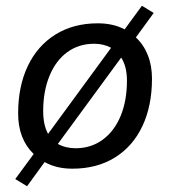

<svg xmlns="http://www.w3.org/2000/svg" viewBox="-20 -576 588 667"><path d="M508 -303Q508 -209 475 -138.5Q442 -68 379.5 -29Q317 10 231 10Q176 10 135 -13L74 71L33 46L97 -41Q43 -93 43 -182Q43 -276 76.5 -346.5Q110 -417 172.5 -456Q235 -495 320 -495Q373 -495 413 -474L473 -556L514 -531L452 -446Q479 -421 493.5 -384.5Q508 -348 508 -303ZM147 -111 366 -410Q340 -424 307 -424Q254 -424 214 -395Q174 -366 152 -312.5Q130 -259 130 -190Q130 -142 147 -111ZM421 -296Q421 -345 401 -376L181 -76Q208 -61 243 -61Q296 -61 336.5 -90.5Q377 -120 399 -173Q421 -226 421 -296Z"/></svg>

Font: Niramit
Style: Italic
Weight: 400
Italic angle: -10°
Version: Version 1.000; ttfautohint (v1.6)